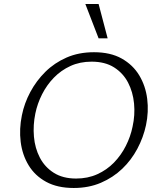

<svg xmlns="http://www.w3.org/2000/svg" viewBox="-20 -927 783 956"><path d="M347 9Q266 9 210 -21.5Q154 -52 122.5 -104Q91 -156 83 -220.5Q75 -285 89 -353Q101 -413 131 -469Q161 -525 206 -569.5Q251 -614 311.5 -640.5Q372 -667 448 -667Q530 -667 586 -635.5Q642 -604 673.5 -551.5Q705 -499 713 -434.5Q721 -370 707 -304Q694 -243 664 -186.5Q634 -130 588.5 -86.5Q543 -43 482.5 -17Q422 9 347 9ZM359 -38Q417 -38 464.5 -59.5Q512 -81 547.5 -117.5Q583 -154 606.5 -200.5Q630 -247 640 -296Q653 -354 647.5 -411.5Q642 -469 617.5 -516Q593 -563 548 -591.5Q503 -620 436 -620Q378 -620 331 -598.5Q284 -577 248.5 -540.5Q213 -504 189.5 -457.5Q166 -411 156 -362Q144 -304 149 -246.5Q154 -189 178.5 -142Q203 -95 248 -66.5Q293 -38 359 -38ZM471 -736 405 -907H471L516 -736Z"/></svg>

Font: Ysabeau Office Light
Style: Italic
Weight: 300
Italic angle: -12°
Designer: Christian Thalmann (Catharsis Fonts)
Version: Version 2.001;gftools[0.9.30]; featfreeze: tnum,lnum,ss02